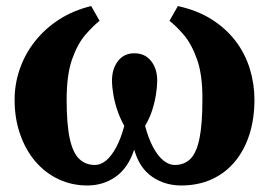

<svg xmlns="http://www.w3.org/2000/svg" viewBox="-20 -586 866 618"><path d="M261 11Q211.5 11 168.8 -9Q126 -29 94.2 -66Q62.5 -103 44.8 -153.8Q27 -204.5 27 -265Q27 -316 43.8 -364.2Q60.5 -412.5 92.5 -453Q124.5 -493.5 170 -523Q215.5 -552.5 273.5 -566.5L300.5 -519Q279 -502 254.2 -473.2Q229.5 -444.5 212 -395Q194.5 -345.5 194.5 -265.5Q194.5 -186 204.5 -140Q214.5 -94 235 -74.5Q255.5 -55 285.5 -55Q304.5 -55 322 -69.8Q339.5 -84.5 354.5 -112.8Q369.5 -141 380 -181Q367 -204 358 -230.2Q349 -256.5 344.8 -281.8Q340.5 -307 340.5 -326.5Q340.5 -364.5 359.8 -389.5Q379 -414.5 412.5 -414.5Q446.5 -414.5 466.2 -389.8Q486 -365 486 -326.5Q486 -307 482 -281.8Q478 -256.5 469.5 -230.2Q461 -204 447 -181Q457.5 -141 472.5 -112.8Q487.5 -84.5 505.5 -69.8Q523.5 -55 542.5 -55Q573 -55 592.8 -74.5Q612.5 -94 622 -140Q631.5 -186 631.5 -266Q632 -345.5 614.2 -395Q596.5 -444.5 572 -473.2Q547.5 -502 525.5 -519L552.5 -566.5Q616 -552.5 662.2 -523Q708.5 -493.5 739 -453Q769.5 -412.5 784.2 -364.2Q799 -316 799 -265Q799 -204.5 783 -153.8Q767 -103 736.2 -66Q705.5 -29 661.8 -9Q618 11 563 11Q510.5 11 469.5 -17.2Q428.5 -45.5 412 -104.5Q392.5 -45.5 352.5 -17.2Q312.5 11 261 11Z"/></svg>

Font: Merriweather 24pt ExtraBold
Style: Regular
Weight: 800
Version: Version 2.100